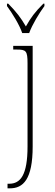

<svg xmlns="http://www.w3.org/2000/svg" viewBox="-20 -786 298 1046"><path d="M101 -606H139C155 -651 194 -715 222 -753V-766H216C170 -720 148 -690 121 -642C93 -690 70 -720 25 -766H18V-753C46 -715 86 -651 101 -606ZM21 240H34C106 240 158 192 158 12V-536H52V-516H72C122 -516 130 -509 130 -441V12C130 167 92 215 30 215H21Z"/></svg>

Font: Noto Serif SemiCondensed Thin
Style: Regular
Weight: 100
Width: 4
Designer: Monotype Design Team
Foundry: Monotype Imaging Inc.
Version: Version 2.015